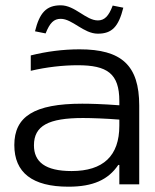

<svg xmlns="http://www.w3.org/2000/svg" viewBox="-20 -695 585 724"><path d="M280 -509C218 -509 156 -501 96 -486V-428C155 -442 218 -449 273 -449C384 -449 430 -418 430 -314V-298C364 -303 317 -304 290 -304C108 -304 34 -255 34 -148C34 -44 102 9 238 9C331 9 388 -17 426 -73H430V0H505V-297C505 -449 438 -509 280 -509ZM108 -147C108 -221 163 -250 293 -250C326 -250 380 -248 430 -244V-221C430 -107 369 -50 250 -50C150 -50 108 -85 108 -147ZM112 -577 152 -569C168 -609 183 -624 209 -624C253 -624 295 -568 349 -568C402 -568 427 -594 445 -666L405 -674C390 -634 374 -618 349 -618C304 -618 263 -675 209 -675C154 -675 129 -646 112 -577Z"/></svg>

Font: LT Wave Light
Style: Regular
Weight: 300
Designer: Daniel Lyons
Version: Version 2.5 (Glyphs App)